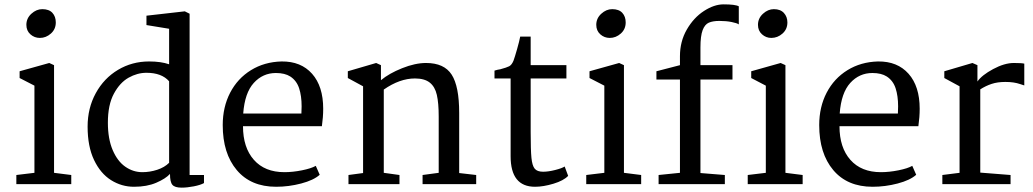

<svg xmlns="http://www.w3.org/2000/svg" viewBox="-20 -845 4740 881"><path d="M236 -742Q236 -711 213.5 -691Q191 -671 163 -671Q138 -671 119.5 -687.5Q101 -704 101 -731Q101 -761 124 -782Q147 -803 174 -803Q205 -803 220.5 -786Q236 -769 236 -742ZM228 -546V-52L307 -42V0H55V-42L138 -52V-452L70 -487V-518L206 -556Z M850 -782V-42H916V-5Q900 4 869.5 10Q839 16 813 16Q782 16 771 3Q760 -10 760 -47Q740 -25 697 -6.5Q654 12 595 12Q538 12 489.5 -18.5Q441 -49 411.5 -111Q382 -173 382 -264Q382 -349 419.5 -417.5Q457 -486 521.5 -524.5Q586 -563 664 -563Q719 -563 756 -550V-713L652 -730V-773L828 -793ZM475 -282Q475 -208 497 -156.5Q519 -105 555 -80Q591 -55 633 -55Q668 -55 701.5 -66Q735 -77 756 -98V-472Q722 -511 652 -511Q610 -511 570 -488.5Q530 -466 502.5 -415Q475 -364 475 -282Z M1463 -346Q1463 -308 1457 -266H1095Q1095 -168 1145 -111.5Q1195 -55 1285 -55Q1323 -55 1365.5 -63.5Q1408 -72 1429 -84L1447 -43Q1419 -18 1362 -3Q1305 12 1247 12Q1131 12 1066.5 -64.5Q1002 -141 1002 -271Q1002 -354 1036 -419.5Q1070 -485 1131.5 -523Q1193 -561 1272 -563Q1361 -564 1412 -506.5Q1463 -449 1463 -346ZM1096 -324H1363Q1364 -335 1364 -357Q1364 -405 1352.5 -440Q1341 -475 1312 -494Q1287 -510 1246 -510Q1186 -510 1144.5 -464.5Q1103 -419 1096 -324Z M1646 -51V-449L1576 -487V-518L1706 -556L1728 -546V-477Q1765 -508 1825 -532Q1885 -556 1935 -556Q2018 -556 2052.5 -502.5Q2087 -449 2087 -327V-51L2165 -42V0H1919V-42L1993 -52V-310Q1993 -372 1984.5 -409.5Q1976 -447 1952 -466Q1928 -485 1884 -485Q1814 -485 1741 -434V-52L1813 -42V0H1579V-42Z M2415 -546H2579V-485H2415V-239Q2415 -157 2418.5 -121Q2422 -85 2433.5 -71Q2445 -57 2472 -57Q2496 -57 2527.5 -65Q2559 -73 2571 -81L2587 -38Q2566 -16 2519.5 -2Q2473 12 2435 12Q2323 12 2323 -128V-485H2249V-521Q2265 -526 2275 -527Q2305 -535 2316.5 -541Q2328 -547 2336 -566Q2342 -582 2352.5 -619Q2363 -656 2367 -677H2415Z M2851 -742Q2851 -711 2828.5 -691Q2806 -671 2778 -671Q2753 -671 2734.5 -687.5Q2716 -704 2716 -731Q2716 -761 2739 -782Q2762 -803 2789 -803Q2820 -803 2835.5 -786Q2851 -769 2851 -742ZM2843 -546V-52L2922 -42V0H2670V-42L2753 -52V-452L2685 -487V-518L2821 -556Z M3370 -816V-733Q3362 -739 3337 -744Q3312 -749 3281 -749Q3251 -749 3232.5 -741Q3214 -733 3204 -706.5Q3194 -680 3194 -627V-546H3341V-480H3194V-51L3306 -42V0H3002V-42L3100 -52V-480H2992V-518L3100 -546V-587Q3100 -655 3131.5 -709.5Q3163 -764 3210 -794.5Q3257 -825 3300 -825Q3354 -825 3370 -816ZM3593 -742Q3593 -711 3570.5 -691Q3548 -671 3519 -671Q3495 -671 3476.5 -687.5Q3458 -704 3458 -731Q3458 -761 3481 -782Q3504 -803 3531 -803Q3561 -803 3577 -785.5Q3593 -768 3593 -742ZM3584 -546V-52L3663 -42V0H3411V-42L3494 -52V-452L3427 -487V-518L3562 -556Z M4200 -346Q4200 -308 4194 -266H3832Q3832 -168 3882 -111.5Q3932 -55 4022 -55Q4060 -55 4102.5 -63.5Q4145 -72 4166 -84L4184 -43Q4156 -18 4099 -3Q4042 12 3984 12Q3868 12 3803.5 -64.5Q3739 -141 3739 -271Q3739 -354 3773 -419.5Q3807 -485 3868.5 -523Q3930 -561 4009 -563Q4098 -564 4149 -506.5Q4200 -449 4200 -346ZM3833 -324H4100Q4101 -335 4101 -357Q4101 -405 4089.5 -440Q4078 -475 4049 -494Q4024 -510 3983 -510Q3923 -510 3881.5 -464.5Q3840 -419 3833 -324Z M4383 -52V-449L4313 -487V-518L4442 -556L4465 -546V-471Q4485 -500 4537 -528Q4589 -556 4632 -556Q4668 -556 4680 -553V-453Q4676 -454 4661.5 -459Q4647 -464 4630.5 -466.5Q4614 -469 4593 -469Q4557 -469 4530 -460Q4503 -451 4478 -435V-53L4617 -42V0H4304V-42Z"/></svg>

Font: Martel DemiBold
Style: Regular
Weight: 600
Designer: Dan Reynolds
Foundry: Dan Reynolds
Version: Version 1.001; ttfautohint (v1.1) -l 5 -r 5 -G 72 -x 0 -D la